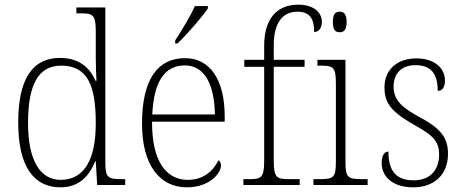

<svg xmlns="http://www.w3.org/2000/svg" viewBox="-20 -792 1984 822"><path d="M239 10C317 10 361 -36 388 -102H390L396 0H516V-25H503C443 -25 431 -31 431 -95V-760H307V-735H322C377 -735 390 -730 390 -658V-548C390 -517 391 -480 393 -446H389C363 -506 315 -544 237 -544C120 -544 58 -456 58 -267C58 -77 126 10 239 10ZM241 -22C154 -21 100 -102 100 -265C100 -430 144 -511 242 -511C355 -511 390 -426 390 -265C390 -112 343 -23 241 -22Z M730 -619V-606H740C782 -646 847 -721 870 -756V-766H814C795 -721 759 -664 730 -619ZM780 10C876 10 926 -49 926 -84C926 -96 921 -102 915 -106C894 -61 852 -22 784 -22C690 -22 630 -104 631 -271H942V-294C942 -451 879 -543 772 -543C654 -543 588 -451 588 -262C588 -88 662 10 780 10ZM900 -302H632C638 -431 678 -512 771 -512C858 -512 898 -427 900 -302Z M1022 0H1263V-25H1218C1165 -25 1152 -31 1152 -103V-506H1284V-536H1152V-599C1152 -686 1184 -742 1254 -742C1311 -742 1325 -705 1325 -655C1343 -655 1358 -670 1358 -698C1358 -739 1323 -772 1257 -772C1165 -772 1111 -711 1111 -597V-536H1026V-506H1111V-103C1111 -31 1098 -25 1046 -25H1022Z M1434 -654C1452 -654 1464 -663 1464 -698C1464 -732 1452 -742 1434 -742C1416 -742 1405 -732 1405 -698C1405 -663 1416 -654 1434 -654ZM1322 0H1554V-25H1533C1470 -25 1459 -30 1459 -99V-536H1339V-511H1351C1407 -511 1418 -505 1418 -435V-98C1418 -30 1407 -25 1344 -25H1322Z M1750 10C1839 10 1898 -45 1898 -133C1898 -197 1873 -239 1779 -289C1703 -330 1665 -362 1665 -421C1665 -473 1694 -513 1759 -513C1821 -513 1854 -481 1854 -403C1874 -403 1885 -419 1885 -448C1885 -496 1845 -542 1763 -542C1679 -542 1626 -493 1626 -418C1626 -344 1662 -309 1764 -251C1843 -208 1860 -178 1860 -130C1860 -65 1822 -20 1751 -20C1670 -20 1643 -67 1643 -143C1627 -143 1614 -129 1614 -94C1614 -45 1650 10 1750 10Z"/></svg>

Font: Noto Serif Sinhala SemiCondensed ExtraLight
Style: Regular
Weight: 200
Width: 4
Designer: Jelle Bosma - Monotype Design Team
Foundry: Monotype Imaging Inc.
Version: Version 2.007